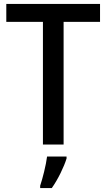

<svg xmlns="http://www.w3.org/2000/svg" viewBox="-20 -734 542 975"><path d="M303 0V-623H488V-714H12V-623H198V0ZM318 71V61H219C214 103 196 174 184 209V221H243C275 176 305 113 318 71Z"/></svg>

Font: Noto Sans Gujarati SemiCondensed Medium
Style: Regular
Weight: 500
Width: 4
Designer: Jelle Bosma - Monotype Design Team, Universal Thirst
Foundry: Monotype Imaging Inc.
Version: Version 2.106